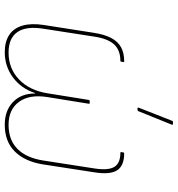

<svg xmlns="http://www.w3.org/2000/svg" viewBox="10 -745 747 807"><g transform="rotate(90 383.5 -341.5)"><path d="M199 12Q155 12 126.5 -7Q98 -26 87.5 -63Q77 -100 85 -152L118 -363Q125 -408 140 -436Q155 -464 179 -477Q203 -490 238 -490Q241 -490 241 -487L239 -477Q239 -474 236 -474Q192 -474 167.5 -448.5Q143 -423 134 -365L101 -152Q89 -79 114.5 -41.5Q140 -4 201 -4Q268 -4 314 -48Q360 -92 372 -167L400 -341Q401 -345 404 -345H413Q417 -345 416 -341L388 -167Q376 -92 408 -48Q440 -4 505 -4Q568 -4 606 -41.5Q644 -79 655 -152L688 -365Q697 -423 681.5 -448.5Q666 -474 622 -474Q619 -474 619 -477L621 -487Q621 -490 624 -490Q677 -490 696 -460Q715 -430 704 -363L671 -149Q659 -73 617 -30.5Q575 12 504 12Q445 12 409 -22.5Q373 -57 373 -115H371Q352 -57 305.5 -22.5Q259 12 199 12ZM435 -546Q433 -546 432.5 -547.5Q432 -549 433 -552L488 -692Q489 -694 490 -694.5Q491 -695 493 -695H501Q503 -695 504 -693.5Q505 -692 504 -690L447 -549Q446 -546 441 -546Z"/></g></svg>

Font: Sofia Sans Hairline
Style: Italic
Weight: 1
Italic angle: -9°
Designer: Botio Nikoltchev, Ani Petrova
Foundry: lettersoup
Version: Version 4.102